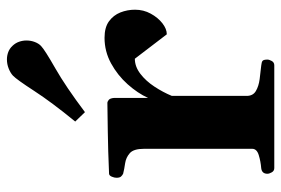

<svg xmlns="http://www.w3.org/2000/svg" viewBox="-150 -670 820 560"><g transform="rotate(-90 260.0 -390.0)"><path d="M49.8 0Q41.5 0 37.4 -7.3Q33.2 -14.6 33.2 -20Q33.2 -36.1 49.3 -38.1Q69.3 -39.7 87.6 -45.3Q106 -50.9 106 -64.5V-379.9Q106 -410.2 93.3 -421.4Q80.6 -432.6 63.5 -435.1Q46.4 -437.5 33.2 -440.9Q28.3 -443.4 24.9 -447.3Q21.5 -451.2 21.5 -460.4Q21.5 -466.4 24.7 -473.9Q27.8 -481.4 33.2 -481.9Q103 -484.9 156.5 -485.6Q210 -486.3 239.7 -486.8Q243.7 -486.8 248.5 -482.9Q253.4 -479 254.4 -467.3V-368.2Q268.1 -398.4 294.2 -427.7Q320.3 -457 355.2 -476.1Q390.1 -495.1 429.7 -495.1Q460 -495.1 477.8 -482.2Q495.6 -469.2 503.7 -448.9Q511.7 -428.5 511.7 -406.2Q511.7 -381.3 500.2 -360.4Q488.8 -339.4 472.2 -326.4Q455.6 -313.5 439.9 -313.5L368.7 -406.7Q345.7 -406.7 324.7 -390.6Q303.7 -374.5 287.4 -349.6Q271 -324.7 260.3 -298.8V-80.6Q260.3 -62.1 274.4 -53.8Q288.6 -45.4 309.1 -42.7Q329.6 -40 348.6 -38.1Q358.9 -37.1 362.5 -34.2Q366.2 -31.2 366.2 -20Q366.2 -14.6 362.1 -7.3Q357.9 0 349.6 0ZM212.9 -552.2 185.5 -580.6Q242.2 -649.9 275.1 -700.7Q308.1 -751.5 319.3 -762.2Q327.1 -769.5 340.1 -774.7Q353 -779.8 366.7 -779.8Q377.9 -779.8 388.2 -775.9Q398.4 -772 406.2 -763.7Q414.6 -754.9 418.2 -744.4Q421.9 -733.9 421.9 -722.7Q421.9 -710 417.5 -698.5Q413.1 -687 405.8 -680.2Q394.5 -669.4 341.1 -638.9Q287.6 -608.4 212.9 -552.2Z"/></g></svg>

Font: Gelasio
Style: Regular
Weight: 400
Designer: Eben Sorkin
Foundry: Eben Sorkin
Version: Version 1.008